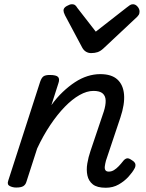

<svg xmlns="http://www.w3.org/2000/svg" viewBox="-20 -868 686 904"><path d="M478 16Q437 16 417 0Q397 -16 391.5 -42Q386 -68 391 -98Q396 -128 406 -157L469 -344Q478 -373 477.5 -394.5Q477 -416 463.5 -428Q450 -440 420 -440Q389 -440 354.5 -420.5Q320 -401 285 -365Q250 -329 216.5 -279Q183 -229 155 -169L104 -11Q100 2 89.5 8.5Q79 15 56 15Q40 15 26 8Q12 1 19 -18L169 -483Q176 -503 185.5 -509Q195 -515 214 -515Q245 -515 253.5 -505.5Q262 -496 255 -476L222 -373Q247 -408 275.5 -435Q304 -462 333 -481Q362 -500 392 -509.5Q422 -519 452 -519Q505 -519 532.5 -494Q560 -469 564 -423.5Q568 -378 547 -315L479 -112Q475 -97 473.5 -85Q472 -73 476.5 -66.5Q481 -60 492 -60Q505 -60 516.5 -67Q528 -74 539 -85.5Q550 -97 560 -110Q567 -119 576 -122Q585 -125 599 -115Q616 -105 617.5 -94.5Q619 -84 613 -74Q604 -57 585 -36Q566 -15 539 0.5Q512 16 478 16ZM606 -848Q618 -848 627.5 -837Q637 -826 637 -814Q637 -804 633.5 -798.5Q630 -793 626 -789L467 -640Q453 -627 439.5 -622.5Q426 -618 409 -618Q396 -618 385 -624.5Q374 -631 367 -644L286 -796Q282 -804 280.5 -809.5Q279 -815 279 -819Q279 -831 294 -839.5Q309 -848 318 -848Q329 -848 334.5 -843Q340 -838 344 -831L431 -719L577 -833Q584 -838 590.5 -843Q597 -848 606 -848Z"/></svg>

Font: Playwrite CU
Style: Regular
Weight: 400
Designer: Veronika Burian, José Scaglione
Foundry: TypeTogether
Version: Version 1.002